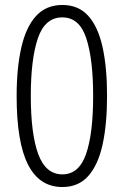

<svg xmlns="http://www.w3.org/2000/svg" viewBox="-20 -744 499 773"><path d="M411 -358Q411 -244 393 -162Q375 -80 335.5 -35.5Q296 9 231 9Q139 9 93 -81Q47 -171 47 -357Q47 -471 66 -553.5Q85 -636 125.5 -680Q166 -724 231 -724Q296 -724 335.5 -680Q375 -636 393 -554Q411 -472 411 -358ZM104 -358Q104 -205 134 -123.5Q164 -42 231 -42Q298 -42 326.5 -124Q355 -206 355 -358Q355 -505 327.5 -589.5Q300 -674 231 -674Q161 -674 132.5 -590Q104 -506 104 -358Z"/></svg>

Font: Noto Sans Myanmar UI Condensed Light
Style: Regular
Weight: 300
Width: 3
Designer: Monotype Design Team
Foundry: Monotype Imaging Inc.
Version: Version 2.103; ttfautohint (v1.8.4.7-5d5b)